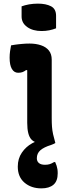

<svg xmlns="http://www.w3.org/2000/svg" viewBox="-20 -788 390 1058"><path d="M130 -111Q130 -135 130 -163.5Q130 -192 130 -222Q130 -252 130 -282.5Q130 -313 130 -343Q130 -373 130 -401L124 -402Q120 -399 115 -396Q110 -393 105 -391Q100 -389 93.5 -388Q87 -387 80 -387Q58 -387 45.5 -408Q33 -429 33 -470Q33 -488 35.5 -506Q38 -524 41 -538Q52 -540 61.5 -541.5Q71 -543 81 -544Q91 -545 101 -546Q111 -547 121.5 -547.5Q132 -548 143 -548Q178 -548 206 -538.5Q234 -529 249.5 -509.5Q265 -490 265 -459Q265 -421 265 -379.5Q265 -338 265 -296Q265 -254 265 -213.5Q265 -173 265 -137Q265 -110 266.5 -89.5Q268 -69 272.5 -48.5Q277 -28 285 0Q271 3 259 4Q247 5 233 5Q176 5 153 -19.5Q130 -44 130 -111ZM230 -22Q241 -24 254.5 -18.5Q268 -13 285 0Q282 2 276 5Q270 8 261 11Q222 23 202.5 40Q183 57 183 84Q183 101 194.5 110.5Q206 120 228 120Q243 120 254 116.5Q265 113 278 105H284Q289 116 292 125.5Q295 135 296.5 144.5Q298 154 298 167Q298 210 274.5 230Q251 250 208 250Q152 250 115 218.5Q78 187 78 130Q78 86 100.5 53Q123 20 158 1Q193 -18 230 -22ZM99 -753Q107 -756 118 -759Q129 -762 140.5 -764Q152 -766 164.5 -767Q177 -768 189 -768Q233 -768 261 -753.5Q289 -739 289 -701V-632Q281 -629 271.5 -626Q262 -623 251.5 -621Q241 -619 230.5 -618Q220 -617 209 -617Q161 -617 130 -639Q99 -661 99 -697Z"/></svg>

Font: Recursive Casual
Style: Bold
Weight: 700
Version: Version 1.085